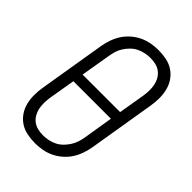

<svg xmlns="http://www.w3.org/2000/svg" viewBox="-221 -838 941 941"><g transform="rotate(45 250.0 -367.5)"><path d="M202 8Q173 8 146 2.5Q119 -3 97 -17.5Q75 -32 60 -54Q45 -76 38.5 -102Q32 -128 32 -156Q32 -184 37 -213L94 -558Q98 -582 106.5 -606.5Q115 -631 129 -653Q143 -675 163.5 -693Q184 -711 208 -722.5Q232 -734 257.5 -738.5Q283 -743 307 -743Q336 -743 363 -737.5Q390 -732 412 -717.5Q434 -703 449 -681Q464 -659 470.5 -633Q477 -607 477 -579Q477 -551 472 -522L415 -177Q411 -153 402.5 -128.5Q394 -104 380 -82Q366 -60 345.5 -42Q325 -24 301 -12.5Q277 -1 251.5 3.5Q226 8 202 8ZM389 -395 412 -531Q415 -551 415.5 -570Q416 -589 412.5 -607Q409 -625 400 -641Q391 -657 377 -668Q363 -679 344.5 -683.5Q326 -688 307 -688Q289 -688 270 -684Q251 -680 234 -671.5Q217 -663 203 -649Q189 -635 178.5 -618.5Q168 -602 163 -584.5Q158 -567 155 -549L129 -395ZM202 -47Q220 -47 239 -51Q258 -55 275 -63.5Q292 -72 306 -86Q320 -100 330.5 -116.5Q341 -133 346.5 -150.5Q352 -168 355 -186L380 -340H120L97 -204Q94 -184 93.5 -165Q93 -146 96.5 -128Q100 -110 109 -94Q118 -78 132 -67Q146 -56 164.5 -51.5Q183 -47 202 -47Z"/></g></svg>

Font: Iosevka Curly Light
Style: Italic
Weight: 300
Italic angle: -9°
Monospace: yes
Designer: Belleve Invis
Foundry: Belleve Invis
Version: Version 22.1.2; ttfautohint (v1.8.4)